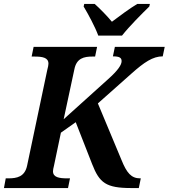

<svg xmlns="http://www.w3.org/2000/svg" viewBox="-42 -951 853 971"><path d="M455 -771H575C613 -819 674 -880 713 -918L716 -931H652C615 -909 561 -869 524 -841C501 -869 463 -908 437 -931H384L381 -918C404 -880 439 -815 455 -771ZM-22 0H302L312 -49H299C257 -49 226 -54 226 -85C226 -91 228 -102 231 -113L266 -280L341 -333L424 -121C461 -26 494 0 622 0H660L670 -49H667C622 -49 599 -76 572 -143L453 -428L623 -579C687 -636 731 -666 781 -666L791 -714H539L529 -666C562 -666 573 -659 573 -642C573 -624 557 -597 503 -549L280 -348L334 -600C345 -657 383 -665 426 -665H439L449 -714H128L118 -665H131C173 -665 203 -660 203 -629C203 -623 201 -611 197 -597L95 -113C83 -57 44 -49 0 -49H-13Z"/></svg>

Font: Noto Serif SemiBold
Style: Italic
Weight: 600
Italic angle: -12°
Designer: Monotype Design Team
Foundry: Monotype Imaging Inc.
Version: Version 2.014